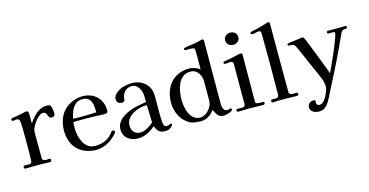

<svg xmlns="http://www.w3.org/2000/svg" viewBox="-93 -1228 3621 1886"><g transform="rotate(-15 1717.5 -285.5)"><path d="M440 -448Q440 -434 431 -426Q422 -418 408 -418Q390 -418 382.5 -428Q375 -438 370.5 -451Q366 -464 358.5 -474Q351 -484 332 -484Q313 -484 291.5 -467Q270 -450 251 -425Q232 -400 219.5 -375Q207 -350 206 -334Q205 -313 205 -291.5Q205 -270 205 -249Q205 -201 205.5 -152.5Q206 -104 206 -56Q206 -43 218 -36.5Q230 -30 241 -30Q251 -30 260 -31Q269 -32 279 -32Q284 -32 288 -27Q292 -22 292 -18Q292 -12 287.5 -5.5Q283 1 277 1Q245 1 213 -0.5Q181 -2 149 -2Q118 -2 87 -1Q56 0 24 0Q19 0 15.5 -6Q12 -12 12 -16Q12 -29 22 -31Q33 -33 46 -32Q59 -31 70 -31Q98 -31 99 -57Q102 -103 102 -149Q102 -195 102 -241V-315Q102 -350 101.5 -385Q101 -420 98 -455Q97 -472 89 -480.5Q81 -489 63 -489Q55 -489 47 -487Q39 -485 31 -485Q15 -485 15 -499Q15 -508 24 -511Q34 -515 45.5 -516Q57 -517 67 -519Q107 -525 144 -534Q147 -534 161 -537.5Q175 -541 176 -541Q190 -541 197 -529Q199 -526 200 -510Q201 -494 201 -473.5Q201 -453 201 -435.5Q201 -418 201 -412Q223 -446 250.5 -476Q278 -506 312.5 -525Q347 -544 390 -544Q418 -544 425.5 -529.5Q433 -515 436 -492Q438 -482 439 -470.5Q440 -459 440 -448Z M841 -354Q841 -382 838.5 -410Q836 -438 826.5 -461.5Q817 -485 797 -499.5Q777 -514 741 -514Q696 -514 668.5 -489Q641 -464 626 -426.5Q611 -389 604 -352Q626 -351 648.5 -350.5Q671 -350 693 -350Q730 -350 767 -351.5Q804 -353 841 -354ZM969 -122Q969 -119 967 -115Q962 -106 949 -92.5Q936 -79 921.5 -67Q907 -55 898 -48Q864 -24 823 -10.5Q782 3 740 3Q705 3 664.5 -8.5Q624 -20 594 -39Q538 -76 512.5 -135.5Q487 -195 487 -260Q487 -334 516 -398Q545 -462 609 -502Q638 -520 675 -531Q712 -542 746 -542Q806 -542 851.5 -518Q897 -494 923 -449.5Q949 -405 949 -344Q949 -325 939.5 -320.5Q930 -316 913 -316Q893 -316 873 -317Q853 -318 833 -319Q806 -320 779.5 -320.5Q753 -321 727 -321Q695 -321 662.5 -321Q630 -321 598 -320Q597 -304 596 -289Q595 -274 595 -258Q595 -223 603 -184.5Q611 -146 628.5 -113Q646 -80 675 -59Q704 -38 747 -38Q791 -38 830 -51Q869 -64 902 -93Q912 -102 919.5 -112Q927 -122 935 -132Q941 -140 951 -140Q958 -140 963.5 -134.5Q969 -129 969 -122Z M1344 -116Q1342 -160 1341.5 -205Q1341 -250 1339 -294H1330Q1299 -294 1263 -284.5Q1227 -275 1195 -256Q1163 -237 1142.5 -209Q1122 -181 1122 -145Q1122 -101 1145.5 -75.5Q1169 -50 1214 -50Q1234 -50 1259 -61Q1284 -72 1307 -87.5Q1330 -103 1344 -116ZM1529 -52Q1529 -45 1522.5 -35.5Q1516 -26 1511 -21Q1498 -9 1481 -4.5Q1464 0 1447 0Q1406 0 1384 -20Q1362 -40 1351 -77Q1314 -44 1268.5 -22Q1223 0 1172 0Q1133 0 1100 -14.5Q1067 -29 1046.5 -58Q1026 -87 1026 -128Q1026 -168 1046 -198Q1066 -228 1097 -249Q1128 -270 1161 -283Q1204 -301 1249.5 -309.5Q1295 -318 1340 -326Q1339 -356 1337 -393Q1335 -430 1321 -457Q1311 -478 1290.5 -495.5Q1270 -513 1245 -513Q1203 -513 1176 -489Q1149 -465 1141 -424Q1140 -417 1140 -409Q1140 -401 1138 -395Q1136 -388 1126.5 -384Q1117 -380 1110 -380Q1088 -380 1072.5 -391.5Q1057 -403 1057 -427Q1057 -440 1061 -449Q1067 -466 1082.5 -481.5Q1098 -497 1117.5 -508.5Q1137 -520 1153 -525Q1175 -532 1202 -536.5Q1229 -541 1251 -541Q1304 -541 1346.5 -518.5Q1389 -496 1413.5 -456Q1438 -416 1438 -361V-330Q1438 -272 1437.5 -214.5Q1437 -157 1440 -99Q1442 -80 1448 -62.5Q1454 -45 1478 -45Q1490 -45 1501.5 -51Q1513 -57 1522 -57Q1529 -57 1529 -52Z M1942 -373Q1942 -405 1930 -434Q1918 -463 1894.5 -482Q1871 -501 1836 -501Q1790 -501 1759.5 -477.5Q1729 -454 1712 -416.5Q1695 -379 1688 -337Q1681 -295 1681 -258Q1681 -225 1687 -187.5Q1693 -150 1708.5 -116Q1724 -82 1750.5 -61Q1777 -40 1819 -40Q1839 -40 1860.5 -52Q1882 -64 1896 -78Q1918 -99 1930 -125.5Q1942 -152 1942 -182ZM2135 -39Q2135 -26 2116 -17Q2097 -8 2074.5 -3Q2052 2 2042 2Q2003 2 1983 -24Q1963 -50 1950 -82Q1928 -48 1891.5 -25.5Q1855 -3 1814 -3Q1783 -3 1749.5 -8Q1716 -13 1690 -29Q1633 -65 1603.5 -126Q1574 -187 1574 -253Q1574 -333 1604 -396.5Q1634 -460 1692.5 -497Q1751 -534 1834 -534Q1857 -534 1889 -522.5Q1921 -511 1940 -497V-680Q1940 -710 1927 -714Q1914 -718 1888 -718Q1878 -718 1869 -717.5Q1860 -717 1850 -717Q1846 -717 1839.5 -720.5Q1833 -724 1833 -729Q1833 -737 1839 -739.5Q1845 -742 1851 -743Q1873 -748 1894.5 -750.5Q1916 -753 1937 -756Q1959 -760 1980 -764.5Q2001 -769 2022 -775Q2025 -776 2030 -776Q2045 -776 2045 -763Q2045 -644 2044 -524.5Q2043 -405 2043 -286V-118Q2043 -102 2046.5 -84.5Q2050 -67 2060.5 -55Q2071 -43 2091 -43Q2101 -43 2110 -46.5Q2119 -50 2126 -50Q2131 -50 2133 -46.5Q2135 -43 2135 -39Z M2462 -15Q2462 -9 2456.5 -4Q2451 1 2445 1Q2410 1 2375 -0.5Q2340 -2 2305 -2Q2276 -2 2246.5 -0.5Q2217 1 2188 1Q2183 1 2179 -4.5Q2175 -10 2175 -14Q2175 -26 2186 -27Q2198 -29 2211.5 -28Q2225 -27 2237 -27Q2250 -27 2259 -33.5Q2268 -40 2268 -53V-183L2269 -457Q2269 -471 2264.5 -480.5Q2260 -490 2243 -490Q2230 -490 2216.5 -488Q2203 -486 2189 -486Q2185 -486 2179 -488.5Q2173 -491 2173 -496Q2173 -509 2183 -511Q2196 -515 2209 -516.5Q2222 -518 2235 -520Q2263 -525 2290.5 -531.5Q2318 -538 2346 -544Q2352 -546 2357 -546Q2375 -546 2375 -531Q2375 -412 2374 -292.5Q2373 -173 2373 -53Q2373 -35 2390 -31.5Q2407 -28 2420 -28Q2428 -28 2435.5 -28.5Q2443 -29 2450 -29Q2454 -29 2458 -24Q2462 -19 2462 -15ZM2380 -708Q2380 -680 2360 -663Q2340 -646 2313 -646Q2286 -646 2266 -663Q2246 -680 2246 -708Q2246 -736 2266 -753Q2286 -770 2313 -770Q2340 -770 2360 -753Q2380 -736 2380 -708Z M2804 -15Q2804 -9 2798.5 -4Q2793 1 2787 1Q2756 1 2724 -0.5Q2692 -2 2660 -2Q2641 -2 2622.5 -2Q2604 -2 2585 -1Q2574 0 2563 0.5Q2552 1 2541 1Q2535 1 2531.5 -5Q2528 -11 2528 -16Q2528 -26 2539 -29Q2548 -31 2558.5 -30Q2569 -29 2579 -29Q2591 -29 2600.5 -35.5Q2610 -42 2610 -55Q2610 -132 2611 -210Q2612 -288 2612 -365Q2612 -443 2611 -521Q2610 -599 2610 -677Q2610 -688 2606.5 -698.5Q2603 -709 2589 -709Q2572 -709 2555 -704Q2538 -699 2520 -699Q2517 -699 2511 -701Q2505 -703 2505 -707Q2505 -720 2514 -723Q2526 -728 2539 -729.5Q2552 -731 2563 -734Q2595 -742 2626.5 -751Q2658 -760 2689 -770Q2692 -771 2694.5 -771.5Q2697 -772 2700 -772Q2714 -772 2714 -757Q2714 -729 2714 -700.5Q2714 -672 2714 -643V-375Q2714 -296 2714.5 -215.5Q2715 -135 2715 -55Q2715 -42 2727 -35.5Q2739 -29 2750 -29Q2761 -29 2771.5 -30Q2782 -31 2792 -31Q2796 -31 2800 -25Q2804 -19 2804 -15Z M3435 -528Q3435 -515 3427.5 -513.5Q3420 -512 3410 -512Q3394 -512 3386 -506Q3378 -500 3370 -486Q3355 -455 3341 -424Q3327 -393 3313 -362Q3282 -298 3251.5 -233.5Q3221 -169 3188 -106Q3167 -66 3147 -26Q3127 14 3106 54Q3096 76 3084.5 98.5Q3073 121 3060 141Q3042 169 3018.5 187Q2995 205 2960 205Q2940 205 2919.5 199Q2899 193 2885 178.5Q2871 164 2871 139Q2871 117 2887.5 101Q2904 85 2926 85Q2941 85 2951 90Q2948 102 2948 115Q2948 128 2957.5 135.5Q2967 143 2978 143Q3001 143 3018.5 125.5Q3036 108 3049 84.5Q3062 61 3069 43Q3077 23 3080.5 10.5Q3084 -2 3084 -24Q3084 -30 3082 -42Q3080 -54 3077 -67Q3074 -80 3072 -85Q3053 -135 3030.5 -184.5Q3008 -234 2986 -283Q2968 -327 2949 -370Q2930 -413 2910 -456Q2907 -461 2904.5 -466Q2902 -471 2899 -476Q2887 -494 2872.5 -495.5Q2858 -497 2840 -497Q2827 -497 2827 -510Q2827 -518 2837 -520Q2839 -521 2860.5 -524Q2882 -527 2909.5 -530.5Q2937 -534 2959 -537Q2981 -540 2983 -540Q2993 -540 2998 -536Q3001 -533 3012.5 -505.5Q3024 -478 3040.5 -436.5Q3057 -395 3075.5 -347.5Q3094 -300 3111 -255.5Q3128 -211 3140.5 -177.5Q3153 -144 3158 -131Q3164 -142 3177 -170.5Q3190 -199 3207 -237Q3224 -275 3242 -316.5Q3260 -358 3275 -395.5Q3290 -433 3299 -460.5Q3308 -488 3308 -497Q3308 -511 3297 -511.5Q3286 -512 3276 -512Q3269 -512 3261.5 -511.5Q3254 -511 3246 -511Q3241 -511 3236.5 -515Q3232 -519 3232 -524Q3232 -529 3235 -534Q3238 -539 3244 -539Q3267 -539 3289.5 -538.5Q3312 -538 3334 -538Q3357 -538 3379 -539Q3401 -540 3423 -540Q3435 -540 3435 -528Z"/></g></svg>

Font: Kaisei Decol Medium
Style: Regular
Weight: 500
Designer: Font-Kai, 金井和夫
Foundry: KAZUO KANAI
Version: Version 5.003